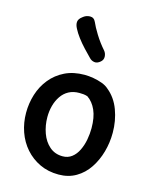

<svg xmlns="http://www.w3.org/2000/svg" viewBox="-126 -941 819 1028"><g transform="rotate(15 283.0 -427.0)"><path d="M297 -548Q320 -548 346 -543.5Q372 -539 395 -530.5Q418 -522 432 -509Q478 -472 500 -412.5Q522 -353 522 -287Q522 -232 507.5 -180.5Q493 -129 465 -87Q437 -45 395 -20.5Q353 4 299 4Q241 4 194.5 -18Q148 -40 114.5 -78Q81 -116 63.5 -166Q46 -216 46 -271Q46 -324 61.5 -373.5Q77 -423 109 -462.5Q141 -502 188 -525Q235 -548 297 -548ZM162 -278Q162 -232 177 -190Q192 -148 222 -122Q252 -96 295 -96Q324 -96 345.5 -112.5Q367 -129 380.5 -157Q394 -185 400 -217.5Q406 -250 406 -281Q406 -341 388.5 -380.5Q371 -420 340 -441Q328 -445 317 -446Q306 -447 294 -447Q261 -447 236 -433.5Q211 -420 194.5 -395.5Q178 -371 170 -341Q162 -311 162 -278ZM362 -640Q345 -625 328.5 -627.5Q312 -630 301 -642Q282 -661 260.5 -684Q239 -707 221 -731Q203 -755 193 -775Q182 -795 183.5 -811.5Q185 -828 204 -842Q221 -857 243.5 -857.5Q266 -858 276 -835Q286 -811 309.5 -773Q333 -735 363 -701Q374 -688 375 -670Q376 -652 362 -640Z"/></g></svg>

Font: Playpen Sans Medium
Style: Regular
Weight: 500
Designer: Laura Meseguer, Veronika Burian, José Scaglione
Foundry: TypeTogether
Version: Version 1.001